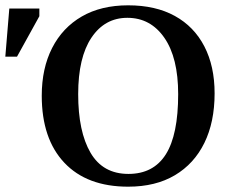

<svg xmlns="http://www.w3.org/2000/svg" viewBox="-33 -689 874 722"><path d="M449 13Q294 13 209 -77Q124 -167 124 -329Q124 -432 163 -508.5Q202 -585 274.5 -627Q347 -669 449 -669Q552 -669 624.5 -629Q697 -589 735.5 -514.5Q774 -440 774 -338Q774 -230 735.5 -151.5Q697 -73 624.5 -30Q552 13 449 13ZM450 -35Q544 -35 590.5 -108.5Q637 -182 637 -335Q637 -472 585 -547Q533 -622 446 -622Q361 -622 311 -547.5Q261 -473 261 -335Q261 -194 307.5 -114.5Q354 -35 450 -35ZM31 -476H-13L2 -657H115V-628Z"/></svg>

Font: STIX Two Text SemiBold
Style: Regular
Weight: 600
Designer: Ross Mills, John Hudson & Paul Hanslow, Tiro Typeworks Ltd; with prior portions MicroPress Inc., and Coen Hoffman.
Foundry: Tiro Typeworks Ltd
Version: Version 2.13 b171